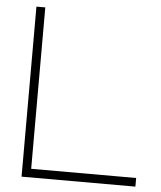

<svg xmlns="http://www.w3.org/2000/svg" viewBox="-52 -775 686 820"><g transform="rotate(5 290.5 -364.5)"><path d="M71 0V-729H109V-37H559V0Z"/></g></svg>

Font: Mona Sans Expanded ExtraLight
Style: Regular
Weight: 200
Width: 7
Designer: Deni Anggara
Foundry: GitHub
Version: Version 1.001;gftools[0.9.33]